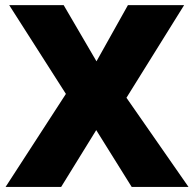

<svg xmlns="http://www.w3.org/2000/svg" viewBox="-20 -734 763 754"><path d="M476.6 -350.1 720.2 0H497.1L357.9 -223.1L220.2 0H2L238.8 -365.2L16.1 -713.9H230L358.9 -493.2L482.4 -713.9H703.1Z"/></svg>

Font: Open Sans Hebrew Extra Bold
Style: Regular
Weight: 800
Foundry: Ascender Corporation, Yanek Iontef
Version: Version 2.001;PS 002.001;hotconv 1.0.70;makeotf.lib2.5.58329